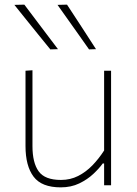

<svg xmlns="http://www.w3.org/2000/svg" viewBox="-20 -799 589 828"><path d="M242 9Q159.5 9 124.8 -37.2Q90 -83.5 90 -169Q90 -201.5 90 -225.5Q90 -249.5 90 -271Q90 -311.5 90 -348.2Q90 -385 90 -420.8Q90 -456.5 90 -494L120 -496Q120 -440 120 -386Q120 -332 120 -271V-169Q120 -97 146.8 -60Q173.5 -23 243 -23Q283.5 -23 317.2 -40.2Q351 -57.5 378.8 -86.2Q406.5 -115 429 -150V-271Q429 -332 429 -385Q429 -438 429 -494H459Q459 -438 459 -385Q459 -332 459 -271V-221Q459 -160.5 459 -108.5Q459 -56.5 459 0H429V-94H423Q408 -73 382.5 -49Q357 -25 321.8 -8Q286.5 9 242 9ZM197 -586Q171 -618 145.2 -649.8Q119.5 -681.5 93.8 -713.5Q68 -745.5 42 -778L85 -779Q120.5 -732 157 -683.5Q193.5 -635 230 -587ZM364 -586Q341.5 -618 319 -649.8Q296.5 -681.5 273.8 -713.5Q251 -745.5 228 -778L269 -779Q300 -732 331.2 -684Q362.5 -636 394 -587Z"/></svg>

Font: Commissioner Thin Thin
Style: Regular
Weight: 250
Version: Version 1.000